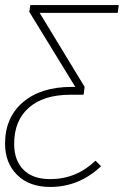

<svg xmlns="http://www.w3.org/2000/svg" viewBox="-23 -540 492 760"><path d="M447 -520 443 -489H134L312 -196L308 -165L303 -170L307 -165H256Q150 -165 91.5 -114Q33 -63 33 30Q33 94 69.5 131.5Q106 169 176 169Q279 169 355 96L377 118Q290 200 176 200Q93 200 45 152.5Q-3 105 -3 29Q-3 -75 68 -135.5Q139 -196 260 -196H275L93 -493L97 -520Z"/></svg>

Font: Fira Sans UltraLight
Style: Italic
Weight: 200
Italic angle: -8°
Designer: Carrois Corporate & Edenspiekermann AG
Foundry: Carrois Corporate GbR & Edenspiekermann AG
Version: Version 4.203;PS 004.203;hotconv 1.0.88;makeotf.lib2.5.64775